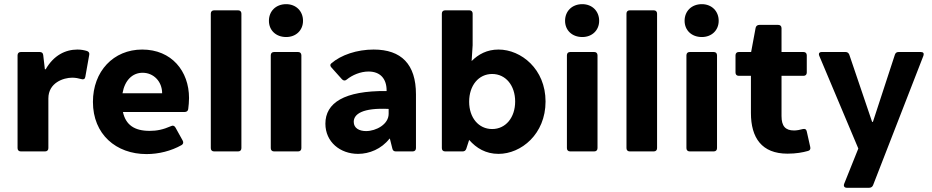

<svg xmlns="http://www.w3.org/2000/svg" viewBox="-20 -720 4431 913"><path d="M348.6 -484.4C291 -484.4 235.4 -457 197.3 -390.6H193.4L185.5 -458C184.6 -467.8 178.7 -472.7 168.9 -472.7H79.1C69.3 -472.7 63.5 -466.8 63.5 -457V-15.6C63.5 -5.9 69.3 0 79.1 0H194.3C204.1 0 210 -5.9 210 -15.6V-252C210 -326.2 281.2 -350.6 323.2 -350.6C338.9 -350.6 353.5 -347.7 367.2 -343.8C377 -340.8 383.8 -343.8 385.7 -354.5L404.3 -459C406.2 -467.8 402.3 -474.6 393.6 -477.5C380.9 -481.4 365.2 -484.4 348.6 -484.4Z M878.9 -253.9C878.9 -381.8 795.9 -484.4 656.2 -484.4C519.5 -484.4 421.9 -380.9 421.9 -235.4C421.9 -81.1 532.2 12.7 676.8 12.7C734.4 12.7 793.9 -2 843.8 -30.3C851.6 -35.2 853.5 -43 848.6 -51.8L814.5 -113.3C809.6 -122.1 801.8 -125 793 -120.1C754.9 -103.5 725.6 -97.7 691.4 -97.7C619.1 -97.7 578.1 -126 564.5 -187.5H858.4C867.2 -187.5 874 -192.4 875 -201.2C877 -216.8 878.9 -236.3 878.9 -253.9ZM562.5 -276.4C573.2 -337.9 609.4 -374 658.2 -374C710 -374 751 -333 751 -276.4Z M998 0H1112.3C1122.1 0 1127.9 -5.9 1127.9 -15.6V-655.3C1127.9 -665 1122.1 -670.9 1112.3 -670.9H998C988.3 -670.9 982.4 -665 982.4 -655.3V-15.6C982.4 -5.9 988.3 0 998 0Z M1340.8 -543.9C1387.7 -543.9 1420.9 -576.2 1420.9 -621.1C1420.9 -667 1387.7 -700.2 1340.8 -700.2C1292 -700.2 1258.8 -667 1258.8 -621.1C1258.8 -576.2 1292 -543.9 1340.8 -543.9ZM1267.6 -457V-15.6C1267.6 -5.9 1273.4 0 1283.2 0H1397.5C1407.2 0 1413.1 -5.9 1413.1 -15.6V-457C1413.1 -466.8 1407.2 -472.7 1397.5 -472.7H1283.2C1273.4 -472.7 1267.6 -466.8 1267.6 -457Z M1756.8 -484.4C1677.7 -484.4 1601.6 -459 1554.7 -418C1548.8 -413.1 1549.8 -405.3 1556.6 -398.4L1606.4 -342.8C1613.3 -335.9 1621.1 -335 1628.9 -341.8C1655.3 -363.3 1694.3 -379.9 1732.4 -379.9C1788.1 -379.9 1819.3 -345.7 1818.4 -287.1C1616.2 -289.1 1527.3 -230.5 1527.3 -131.8C1527.3 -44.9 1597.7 11.7 1682.6 11.7C1736.3 11.7 1793.9 -11.7 1832 -60.5H1834L1845.7 -13.7C1847.7 -3.9 1853.5 0 1862.3 0H1942.4C1952.1 0 1958 -5.9 1958 -15.6V-271.5C1958 -414.1 1888.7 -484.4 1756.8 -484.4ZM1720.7 -96.7C1688.5 -96.7 1662.1 -110.4 1662.1 -140.6C1662.1 -177.7 1704.1 -208 1828.1 -202.1V-178.7C1828.1 -128.9 1768.6 -96.7 1720.7 -96.7Z M2350.6 -484.4C2295.9 -484.4 2254.9 -461.9 2222.7 -429.7L2227.5 -504.9V-655.3C2227.5 -665 2221.7 -670.9 2211.9 -670.9H2096.7C2086.9 -670.9 2081.1 -665 2081.1 -655.3V-15.6C2081.1 -5.9 2086.9 0 2096.7 0H2179.7C2188.5 0 2194.3 -3.9 2197.3 -12.7L2210.9 -54.7C2245.1 -15.6 2290 11.7 2350.6 11.7C2458 11.7 2574.2 -82 2574.2 -237.3C2574.2 -391.6 2458 -484.4 2350.6 -484.4ZM2320.3 -106.4C2255.9 -106.4 2210.9 -160.2 2210.9 -236.3C2210.9 -313.5 2255.9 -368.2 2320.3 -368.2C2384.8 -368.2 2429.7 -313.5 2429.7 -237.3C2429.7 -161.1 2384.8 -106.4 2320.3 -106.4Z M2749 -543.9C2795.9 -543.9 2829.1 -576.2 2829.1 -621.1C2829.1 -667 2795.9 -700.2 2749 -700.2C2700.2 -700.2 2667 -667 2667 -621.1C2667 -576.2 2700.2 -543.9 2749 -543.9ZM2675.8 -457V-15.6C2675.8 -5.9 2681.6 0 2691.4 0H2805.7C2815.4 0 2821.3 -5.9 2821.3 -15.6V-457C2821.3 -466.8 2815.4 -472.7 2805.7 -472.7H2691.4C2681.6 -472.7 2675.8 -466.8 2675.8 -457Z M2974.6 0H3088.9C3098.6 0 3104.5 -5.9 3104.5 -15.6V-655.3C3104.5 -665 3098.6 -670.9 3088.9 -670.9H2974.6C2964.8 -670.9 2959 -665 2959 -655.3V-15.6C2959 -5.9 2964.8 0 2974.6 0Z M3317.4 -543.9C3364.3 -543.9 3397.5 -576.2 3397.5 -621.1C3397.5 -667 3364.3 -700.2 3317.4 -700.2C3268.6 -700.2 3235.4 -667 3235.4 -621.1C3235.4 -576.2 3268.6 -543.9 3317.4 -543.9ZM3244.1 -457V-15.6C3244.1 -5.9 3250 0 3259.8 0H3374C3383.8 0 3389.6 -5.9 3389.6 -15.6V-457C3389.6 -466.8 3383.8 -472.7 3374 -472.7H3259.8C3250 -472.7 3244.1 -466.8 3244.1 -457Z M3797.9 -106.4C3784.2 -102.5 3768.6 -99.6 3755.9 -99.6C3714.8 -99.6 3696.3 -120.1 3696.3 -168V-359.4H3800.8C3810.5 -359.4 3816.4 -365.2 3816.4 -375V-457C3816.4 -466.8 3810.5 -472.7 3800.8 -472.7H3696.3V-585.9C3696.3 -595.7 3690.4 -601.6 3680.7 -601.6H3590.8C3582 -601.6 3575.2 -596.7 3573.2 -587.9L3551.8 -472.7H3493.2C3483.4 -472.7 3477.5 -466.8 3477.5 -457V-375C3477.5 -365.2 3483.4 -359.4 3493.2 -359.4H3550.8V-182.6C3550.8 -64.5 3602.5 10.7 3724.6 10.7C3765.6 10.7 3796.9 4.9 3821.3 -2C3831.1 -3.9 3835 -10.7 3833 -20.5L3816.4 -94.7C3814.5 -105.5 3807.6 -108.4 3797.9 -106.4Z M4006.8 172.9H4113.3C4122.1 172.9 4128.9 168 4131.8 160.2L4371.1 -455.1C4375 -466.8 4370.1 -472.7 4358.4 -472.7H4252.9C4244.1 -472.7 4238.3 -468.8 4235.4 -460L4130.9 -140.6H4127L4018.6 -460C4015.6 -467.8 4009.8 -472.7 4001 -472.7H3887.7C3876 -472.7 3871.1 -465.8 3876 -454.1L4061.5 -13.7L3994.1 154.3C3990.2 165 3995.1 172.9 4006.8 172.9Z"/></svg>

Font: Ed Sans Neue
Style: Bold
Weight: 700
Designer: Stephen Hutchings
Version: Version 1.004;PS 001.004;hotconv 1.0.88;makeotf.lib2.5.64775